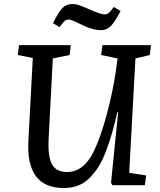

<svg xmlns="http://www.w3.org/2000/svg" viewBox="-20 -926 801 960"><path d="M484.9 -774.9Q446.3 -774.9 396 -798.8Q391.1 -801.3 382.8 -805.2Q374.5 -809.1 369.6 -811.3Q364.7 -813.5 358.2 -816.7Q351.6 -819.8 347.2 -821.5Q342.8 -823.2 338.1 -825Q333.5 -826.7 330.1 -827.4Q326.7 -828.1 324.2 -828.1Q312.5 -828.1 303.2 -820.8Q293.9 -813.5 277.8 -790L245.1 -810.1Q272.9 -867.2 292.7 -886.5Q312.5 -905.8 342.8 -905.8Q346.7 -905.8 350.6 -905.5Q354.5 -905.3 359.4 -904.3Q364.3 -903.3 367.4 -902.6Q370.6 -901.9 376.5 -899.7Q382.3 -897.5 385.3 -896.5Q388.2 -895.5 395.5 -892.6Q402.8 -889.6 405.8 -888.4Q408.7 -887.2 417.7 -883.3Q426.8 -879.4 430.2 -877.9Q484.9 -854 502.9 -854Q515.1 -854 524.4 -861.8Q533.7 -869.6 548.8 -891.1L583 -871.1Q554.7 -816.4 533.9 -795.7Q513.2 -774.9 484.9 -774.9ZM626 -62 710.9 -48.8 704.1 0H542L535.2 -12.2L570.8 -365.2H566.9Q552.7 -303.7 539.3 -257.6Q525.9 -211.4 508.3 -166Q490.7 -120.6 470.7 -89.6Q450.7 -58.6 425.5 -33.9Q400.4 -9.3 368.7 2.4Q336.9 14.2 298.8 14.2Q108.4 14.2 122.1 -224.1L144 -636.2L68.8 -650.9L75.2 -700.2H334L328.1 -650.9L244.1 -633.8L223.1 -230Q218.8 -141.6 240.2 -103.8Q261.7 -65.9 314.9 -65.9Q397 -65.9 446.8 -165Q483.4 -239.3 514.2 -355Q544.9 -470.7 559.1 -569.8L567.9 -633.8L485.8 -650.9L492.2 -700.2H734.9L729 -650.9L657.2 -633.8Z"/></svg>

Font: Literata Book Medium
Style: Italic
Weight: 500
Italic angle: -3°
Designer: Latin by Veronika Burian and Jose Scaglione. Greek by Irene Vlachou. Cyrillic by Vera Evstafieva
Foundry: TypeTogether
Version: Version 1.003;PS 001.003;hotconv 1.0.88;makeotf.lib2.5.64775